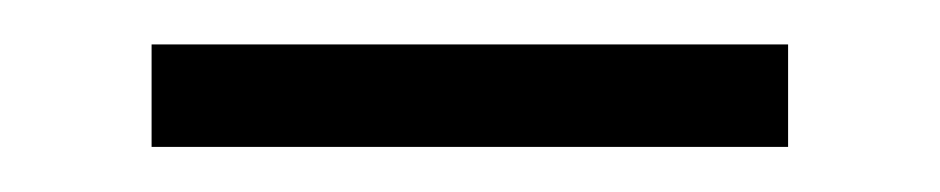

<svg xmlns="http://www.w3.org/2000/svg" viewBox="-20 -681 421 86"><path d="M47.9 -615.2V-661.1H333V-615.2Z"/></svg>

Font: LT Hoop Light
Style: Regular
Weight: 300
Designer: Daniel Lyons
Foundry: LyonsType
Version: Version 1.000